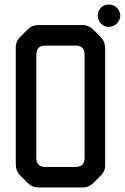

<svg xmlns="http://www.w3.org/2000/svg" viewBox="-20 -822 553 851"><path d="M70 -44 103 -11Q123 9 152 9H345Q374 9 394 -11L426 -43Q448 -65 446 -93V-609Q446 -638 426 -658L394 -690Q373 -711 345 -711H151Q122 -711 102 -691L70 -659Q49 -638 50 -609V-93Q50 -64 70 -44ZM141 -122V-580Q141 -620 181 -620H315Q355 -620 355 -580V-122Q355 -82 315 -82H181Q141 -82 141 -122ZM462 -703Q484 -703 498.5 -718.5Q513 -734 513 -753Q513 -771 499 -786.5Q485 -802 462 -802Q441 -802 427 -787.5Q413 -773 413 -753Q413 -734 426.5 -718.5Q440 -703 462 -703Z"/></svg>

Font: WDXL Lubrifont JP N
Style: Regular
Weight: 400
Designer: [WDXL Lubrifont] Copyright 2020-2022 (c) NightFurySL2001, Skr-ZERO; [ZCOOL QingKe HuangYou] Copyright 2018-2022 (c) The 
Version: Version 2.001;hotconv 1.1.1;makeotfexe 2.6.0